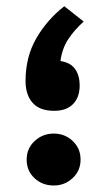

<svg xmlns="http://www.w3.org/2000/svg" viewBox="-20 -585 338 605"><path d="M243.7 -517.1Q213.9 -490.2 194.8 -461.2Q175.8 -432.1 170.4 -392.6Q201.2 -388.2 216.1 -368.2Q231 -348.1 231 -315.4Q231 -278.3 210.2 -257.1Q189.5 -235.8 150.9 -235.8Q105 -235.8 82.8 -261Q60.5 -286.1 60.5 -330.1Q60.5 -405.3 94.2 -463.9Q127.9 -522.5 182.6 -565.4ZM64 -82Q64 -117.2 89.1 -140.6Q114.3 -164.1 149.4 -164.1Q184.6 -164.1 209.2 -140.6Q233.9 -117.2 233.9 -82Q233.9 -47.4 209 -23.9Q184.1 -0.5 149.4 -0.5Q113.3 -0.5 88.6 -23.7Q64 -46.9 64 -82Z"/></svg>

Font: Vazirmatn UI
Style: Bold
Weight: 700
Designer: Saber Rastikerdar
Foundry: Saber Rastikerdar
Version: Version 33.003